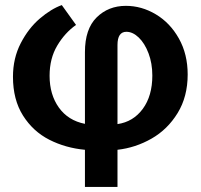

<svg xmlns="http://www.w3.org/2000/svg" viewBox="-20 -535 790 755"><path d="M279 -437Q235 -406 205 -355.5Q175 -305 175 -237Q175 -163 211.5 -112Q248 -61 314 -48V-330Q314 -421 360 -466.5Q406 -512 475 -512Q537 -512 593 -478.5Q649 -445 683.5 -383.5Q718 -322 718 -242Q718 -155 678.5 -90.5Q639 -26 576 10Q513 46 442 54V200H314V54Q238 47 174 14.5Q110 -18 70.5 -80.5Q31 -143 31 -233Q31 -306 61.5 -365Q92 -424 136.5 -462Q181 -500 223 -515ZM442 -47Q504 -56 541.5 -107Q579 -158 579 -238Q579 -286 564 -325.5Q549 -365 525.5 -387.5Q502 -410 477 -410Q442 -410 442 -358Z"/></svg>

Font: LINE Seed Sans KR Bold
Style: Regular
Weight: 700
Designer: LINE BX Design & Sandoll Inc & Dalton Maag Ltd
Foundry: Sandoll Inc.
Version: Version 1.000